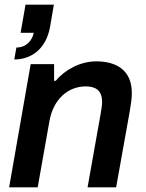

<svg xmlns="http://www.w3.org/2000/svg" viewBox="-20 -800 624 820"><path d="M41 -546C109 -546 176 -586 194 -686L210 -780H89L68 -660H124C118 -628 93 -597 50 -597ZM19 0H141L191 -282C208 -379 273 -431 346 -431C388 -431 416 -414 416 -365C416 -350 413 -334 410 -315L354 0H476L534 -324C539 -353 543 -379 543 -403C543 -501 476 -538 391 -538C322 -538 256 -501 218 -455H211V-526H111Z"/></svg>

Font: Archivo SemiBold
Style: Italic
Weight: 600
Italic angle: -10°
Designer: Hector Gatti
Foundry: Omnibus-Type
Version: Version 2.001